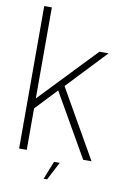

<svg xmlns="http://www.w3.org/2000/svg" viewBox="-100 -844 695 1042"><g transform="rotate(10 248.0 -323.0)"><path d="M57 0H99V-249.5L94.5 -223.5L217.5 -354L206.5 -355L410 0H456L238 -381.5L234.5 -370L445.5 -593H395L85 -268.5L99 -265.5V-785H57ZM216.5 138.5H235.5L287.5 38.5H256Z"/></g></svg>

Font: Anybody UltraCondensed Thin ExtraLight
Style: Regular
Weight: 250
Version: Version 1.111